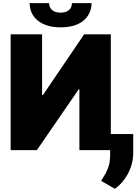

<svg xmlns="http://www.w3.org/2000/svg" viewBox="-20 -943 857 1206"><path d="M701.7 242.9 615.1 193.2 627.5 172.9Q644.2 148.8 657.3 116.1Q671.5 82.7 671.9 31.2V0H478.7V-382.1H474.4L211.6 0H46.9V-727.3H244.3V-346.6H250L508.5 -727.3H676.1V-100.9H816.8V17Q816.8 53.6 807.5 87.4Q798.3 121.1 782.5 150.2Q766.7 179.3 745.9 202.9Q725.1 226.6 701.7 242.9ZM360.8 -771.3Q315 -771.3 279.1 -782.1Q243.3 -793 218.2 -812.9Q193.2 -832.7 179.9 -860.8Q166.5 -888.8 166.2 -923.3H288.4Q288.4 -912.6 291.9 -902Q295.5 -891.3 304 -882.8Q312.5 -874.3 326.3 -869Q340.2 -863.6 360.8 -863.6Q379.3 -863.6 392.8 -868.4Q406.2 -873.2 415 -881.4Q423.7 -889.6 427.7 -900.4Q431.8 -911.2 431.8 -923.3H555.4Q553.6 -853.3 502.5 -812.1Q451.7 -771.3 360.8 -771.3Z"/></svg>

Font: Linik Sans Black
Style: Regular
Weight: 900
Designer: Fonts by Rasmus Andersson / Changes by Cristiano Sobral with parts from Marc Monis
Foundry: rsms
Version: Version 3.020; ttfautohint (v1.6)